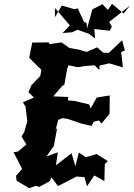

<svg xmlns="http://www.w3.org/2000/svg" viewBox="-20 -955 701 1006"><path d="M512 -308 554 -359 555 -455 487 -444 455 -387 447 -408 371 -426 336 -429 338 -447 259 -450 308 -507 317 -510 332 -595 339 -613 388 -603 426 -609 476 -613 500 -588 502 -612 553 -623 624 -602 615 -682 634 -691 620 -744 550 -678 521 -679 489 -707 434 -683 400 -693 343 -704 302 -733 240 -724 235 -733 149 -732 133 -652 197 -589 191 -557 145 -509 129 -472 158 -444 100 -419 114 -396 123 -319 107 -263 93 -240 118 -198 74 -161 51 -157 96 -70 64 -34 67 -8 133 31 167 19 186 24 241 -6 249 -26 284 20 381 -30 422 -27 436 21 474 -36 527 -6 529 -95 545 -111 486 -148 430 -131 393 -156 375 -84 355 -152 273 -89 283 -157 199 -126H217L262 -190L280 -286L271 -273L285 -327L308 -336L335 -332L405 -308L460 -295L471 -317L498 -324ZM434 -834 420 -841 387 -911 369 -907 304 -926 268 -865V-913L346 -822L308 -782L358 -786L386 -799L446 -778L478 -753L474 -803L555 -794L566 -816L552 -840L661 -926L628 -884L567 -935L545 -903L517 -933L464 -906L436 -805Z"/></svg>

Font: Asimov Aggro
Style: CondIt
Weight: 500
Designer: Google
Version: Version 2.000980; 2014